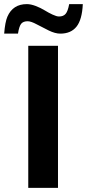

<svg xmlns="http://www.w3.org/2000/svg" viewBox="-70 -910 421 930"><path d="M210.9 0H66.9V-688H210.9ZM222.2 -747.1Q197.3 -747.1 166.3 -762.2Q135.3 -777.3 107.7 -792.2Q80.1 -807.1 64 -807.1Q43 -807.1 33 -795.4Q22.9 -783.7 17.1 -747.1H-49.8Q-45.4 -803.2 -34.2 -829.1Q-7.8 -890.1 60.1 -890.1Q79.1 -890.1 103.3 -880.9Q127.4 -871.6 146 -860.1Q164.6 -848.6 184.3 -839.4Q204.1 -830.1 215.8 -830.1Q236.8 -830.1 247.8 -842.8Q258.8 -855.5 265.1 -890.1H331.1Q327.6 -814.5 300.5 -780.8Q273.4 -747.1 222.2 -747.1Z"/></svg>

Font: Libra Sans Modern
Style: Bold
Weight: 700
Foundry: Stefan Peev, Context Ltd
Version: Version 1.000